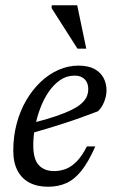

<svg xmlns="http://www.w3.org/2000/svg" viewBox="-20 -700 437 730"><path d="M263.5 -412.5Q233.5 -412.5 209 -395.8Q184.5 -379 165.2 -351Q146 -323 133 -288.2Q120 -253.5 113.2 -217.2Q106.5 -181 106.5 -148.5Q106.5 -94 127.8 -71.8Q149 -49.5 185.5 -49.5Q209.5 -49.5 231 -58Q252.5 -66.5 272.2 -86.8Q292 -107 310.5 -143.5H342.5Q316.5 -84.5 289.8 -51Q263 -17.5 232.2 -3.8Q201.5 10 162.5 10Q121.5 10 92 -5.5Q62.5 -21 46.5 -51.5Q30.5 -82 30.5 -127.5Q30.5 -181.5 43.5 -230.2Q56.5 -279 80 -319Q103.5 -359 134.5 -388.5Q165.5 -418 202.2 -434.2Q239 -450.5 278 -450.5Q316 -450.5 339.5 -437.5Q363 -424.5 374 -403.2Q385 -382 385 -357Q385 -335 376 -312.8Q367 -290.5 352.5 -277Q321 -265 289.2 -253.5Q257.5 -242 225.8 -231.8Q194 -221.5 162.5 -212Q131 -202.5 99.5 -193.5L101.5 -232Q155.5 -245.5 193.2 -258.5Q231 -271.5 255 -283.8Q279 -296 292.2 -308.8Q305.5 -321.5 310.5 -334.5Q315.5 -347.5 315.5 -361.5Q315.5 -377 309.5 -388.2Q303.5 -399.5 292 -406Q280.5 -412.5 263.5 -412.5ZM308 -515H274.5L176 -669.5L177 -680H273.5Z"/></svg>

Font: Newsreader 16pt 16pt
Style: Italic
Weight: 400
Italic angle: -17°
Version: Version 1.003